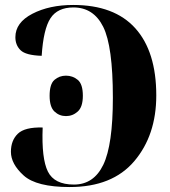

<svg xmlns="http://www.w3.org/2000/svg" viewBox="-20 -744 684 774"><path d="M261 10Q433 10 521.5 -94.5Q610 -199 610 -359Q610 -536 525.5 -630Q441 -724 275 -724Q179 -724 110.5 -688.5Q42 -653 42 -594Q42 -562 63 -541.5Q84 -521 148 -519Q155 -627 183.5 -670.5Q212 -714 276 -714Q357 -714 396 -636Q435 -558 435 -350Q435 -160 396.5 -80Q358 0 278 0Q199 0 173 -52.5Q147 -105 152 -230Q80 -232 52 -205Q24 -178 24 -132Q24 -83 75.5 -36.5Q127 10 261 10ZM246 -276Q273 -276 293.5 -294.5Q314 -313 314 -358Q314 -405 293.5 -422Q273 -439 246 -439Q219 -439 199.5 -422Q180 -405 180 -358Q180 -313 199.5 -294.5Q219 -276 246 -276Z"/></svg>

Font: Noto Serif Display SemiCondensed Extra
Style: Regular
Weight: 800
Width: 4
Designer: Monotype Design Team
Foundry: Monotype Imaging Inc.
Version: Version 1.900